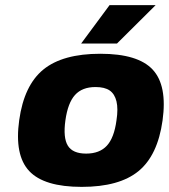

<svg xmlns="http://www.w3.org/2000/svg" viewBox="-20 -720 660 750"><path d="M149.5 -448.5Q225 -510 372 -510Q519 -510 576.5 -448Q634 -386 615 -249.5Q596 -113 521 -51.5Q446 10 299 10Q152 10 94 -52Q36 -114 55 -250.5Q74 -387 149.5 -448.5ZM435 -250Q442 -295 435 -324Q428 -353 408.5 -366.5Q389 -380 353 -380Q301 -380 273 -349Q245 -318 235.5 -250Q226 -182 245 -151Q264 -120 316.5 -120Q369 -120 397.5 -151Q426 -182 435 -250ZM297 -550 408 -700H588L437 -550Z"/></svg>

Font: Fivo Sans Modern Heavy
Style: Regular
Weight: 900
Designer: Alexander Slobzheninov
Foundry: Alexander Slobzheninov
Version: 1.0